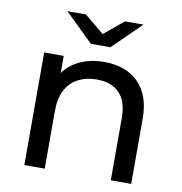

<svg xmlns="http://www.w3.org/2000/svg" viewBox="-82 -814 845 890"><g transform="rotate(10 340.5 -368.5)"><path d="M91 0V-530H183V-387L168 -425Q194 -477 248 -506Q302 -535 374 -535Q439 -535 488.5 -510Q538 -485 566 -434Q594 -383 594 -305V0H498V-294Q498 -371 460.5 -410Q423 -449 355 -449Q304 -449 266 -429Q228 -409 207.5 -370Q187 -331 187 -273V0ZM297 -607 164 -737H251L383 -628H303L435 -737H522L389 -607Z"/></g></svg>

Font: Montserrat Thin Medium
Style: Regular
Weight: 500
Version: Version 9.000